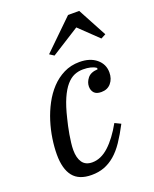

<svg xmlns="http://www.w3.org/2000/svg" viewBox="-144 -845 754 939"><g transform="rotate(-20 233.0 -375.5)"><path d="M169 12Q103 12 72.5 -26.5Q42 -65 42 -140Q42 -178 48.5 -221.5Q55 -265 68.5 -308Q82 -351 103 -390.5Q124 -430 152.5 -460.5Q181 -491 218 -509.5Q255 -528 300 -528Q355 -528 388 -500.5Q421 -473 421 -430Q421 -397 402.5 -375Q384 -353 352 -353Q326 -353 314.5 -366Q303 -379 303 -399Q303 -421 319 -441.5Q335 -462 372 -464V-471Q349 -488 304 -488Q280 -488 258.5 -479Q237 -470 217.5 -447.5Q198 -425 181 -386.5Q164 -348 150 -289Q146 -273 141.5 -253Q137 -233 133.5 -212Q130 -191 127.5 -170.5Q125 -150 125 -133Q125 -92 141.5 -68.5Q158 -45 193 -45Q238 -45 279.5 -83Q321 -121 359 -189L390 -174Q365 -126 341 -90.5Q317 -55 290.5 -32.5Q264 -10 234.5 1Q205 12 169 12ZM174 -614 327 -763H385L466 -612L441 -599L344 -692L197 -599Z"/></g></svg>

Font: IBM Plex Serif
Style: Italic
Weight: 400
Italic angle: -14°
Designer: Mike Abbink, Paul van der Laan, Pieter van Rosmalen
Foundry: Bold Monday
Version: Version 3.001